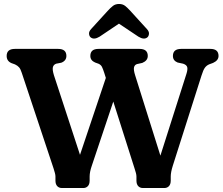

<svg xmlns="http://www.w3.org/2000/svg" viewBox="-20 -946 1124 966"><path d="M850 -664.5Q850 -700 891.5 -700H1038.5Q1079.5 -700 1079.5 -664.5Q1079.5 -642 1052 -629.5L1033 -622.5Q1019.5 -617 1011 -605.5Q1002.5 -594 994 -566.5L849.5 -112.5Q839 -79.5 839 -58V-37.5Q839 -19 830 -9.5Q821 0 807 0H699Q684.5 0 675.5 -9.5Q666.5 -19 666.5 -37.5V-58Q666.5 -65.5 663.8 -75.8Q661 -86 657 -98.5L550 -435L442 -112.5Q431 -81 431 -58V-37.5Q431 -19 422 -9.5Q413 0 399.5 0H291.5Q277 0 268 -9.5Q259 -19 259 -37.5V-58Q259 -65.5 256.2 -75.8Q253.5 -86 249.5 -98.5L89.5 -579.5Q83.5 -598.5 76.2 -607Q69 -615.5 55.5 -622L37.5 -628.5Q13.5 -639 13.5 -664.5Q13.5 -700 55 -700H272.5Q314 -700 314 -664.5Q314 -640.5 288.5 -630.5L262.5 -625.5Q249 -620.5 246 -607.5Q243 -594.5 251.5 -567L382.5 -167L512.5 -554L504.5 -579.5Q498 -599.5 493 -609.5Q488 -619.5 476.5 -625L458.5 -631.5Q434.5 -642 434.5 -664.5Q434.5 -700 475.5 -700H682Q723.5 -700 723.5 -664.5Q723.5 -641 696 -629.5L669 -623.5Q657 -619.5 654.2 -606.8Q651.5 -594 660 -567L787 -163L918 -574.5Q925 -596.5 922 -608Q919 -619.5 901.5 -625.5L873.5 -631.5Q850 -641 850 -664.5ZM481 -761.5Q452.5 -744 435.5 -758.5Q429 -764.5 428 -776Q427 -787.5 438.5 -800L521 -890.5Q535.5 -906.5 548 -916.2Q560.5 -926 579 -926Q597.5 -926 609.8 -916.2Q622 -906.5 636.5 -890.5L719 -800Q730.5 -787.5 729.5 -776Q728.5 -764.5 722 -758.5Q705 -744 676.5 -761.5L578.5 -827Z"/></svg>

Font: Fraunces 9pt S100 SemiBold
Style: Regular
Weight: 600
Version: Version 1.000; ttfautohint (v1.8.3)